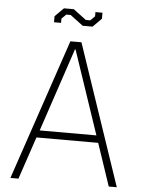

<svg xmlns="http://www.w3.org/2000/svg" viewBox="-58 -906 705 951"><g transform="rotate(5 294.5 -430.0)"><path d="M267 -700H322L559 0H519L448 -211H141L70 0H30ZM436 -247 296 -662H293L154 -247ZM257 -830H235L213 -808V-787H178V-817L221 -860H270L334 -812H356L378 -834V-855H413V-825L370 -782H321Z"/></g></svg>

Font: Chakra Petch ExtraLight
Style: Regular
Weight: 275
Designer: Katatrad Aksorn Co.,Ltd.
Foundry: Cadson Demak Co.,Ltd.
Version: Version 1.000; ttfautohint (v1.6)